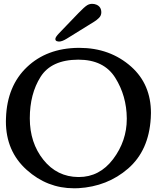

<svg xmlns="http://www.w3.org/2000/svg" viewBox="-20 -969 826 1016"><path d="M394.5 -653.3Q252 -652.8 194.8 -562.5Q137.7 -472.2 137.7 -342.8Q137.7 -213.4 209.7 -123.3Q281.7 -33.2 394.5 -32.2H397Q506.8 -32.2 578.6 -127Q650.9 -223.1 650.9 -339.8V-342.8Q649.9 -461.9 589.8 -557.6Q529.8 -653.3 394.5 -653.3ZM333 -764.2Q308.6 -749 292 -749Q287.1 -749 285.6 -750Q272.9 -751.5 272.9 -762.7Q272.9 -772.9 293 -793.5L352.1 -855Q362.8 -866.2 394.8 -899.4Q426.8 -932.6 441.4 -941.4Q453.6 -948.7 467.8 -948.7Q479 -948.7 490.2 -944.3Q516.1 -933.1 516.1 -903.8Q516.1 -886.7 504.2 -874.8Q492.2 -862.8 479.5 -855ZM394.5 -715.8H399.4Q562.5 -715.8 674.8 -615.7Q778.8 -522.5 778.8 -371.1Q778.8 -357.4 777.8 -343.8Q767.6 -172.4 658 -77.1Q548.3 18.1 394 26.9Q382.8 27.3 371.1 27.3Q230 27.3 121.6 -69.8Q11.2 -168.5 11.2 -326.7Q11.2 -335.4 11.7 -344.7Q17.6 -514.2 122.6 -614Q227.5 -713.9 394.5 -715.8Z"/></svg>

Font: Caudex
Style: Bold
Weight: 700
Version: Version 1.01